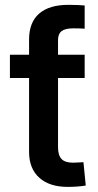

<svg xmlns="http://www.w3.org/2000/svg" viewBox="-20 -750 395 774"><path d="M97.2 -428.2V-590.8Q97.2 -659.7 137.7 -695.1Q178.2 -730.5 256.3 -730.5Q277.3 -730.5 293.5 -729.7Q309.6 -729 321.3 -728V-634.3Q312.5 -635.3 299.1 -635.5Q285.6 -635.7 274.9 -635.7Q242.7 -635.7 228.3 -624.5Q213.9 -613.3 213.9 -588.9V-428.2ZM252.9 3.4Q179.2 3.4 138.2 -33.7Q97.2 -70.8 97.2 -137.2V-486.3H213.9V-157.2Q213.9 -124 228 -109.1Q242.2 -94.2 273.9 -94.2Q284.2 -94.2 295.7 -95Q307.1 -95.7 316.4 -96.2L325.7 -2Q310.5 0.5 291.5 2Q272.5 3.4 252.9 3.4ZM20 -435.5V-529.3H321.3V-435.5Z"/></svg>

Font: Inter Cardless Tabular Medium
Style: Regular
Weight: 500
Designer: Rasmus Andersson
Foundry: rsms
Version: Version 4.000;git-4fc901f